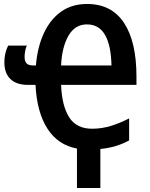

<svg xmlns="http://www.w3.org/2000/svg" viewBox="-20 -745 756 968"><path d="M419 -725Q542 -725 605 -630Q668 -535 668 -359V-317H288Q292 -212 328.5 -154Q365 -96 444 -96Q493 -96 538.5 -110Q584 -124 631 -148V-37Q600 -20 564 -9Q528 2 486 6V203H368V4Q272 -14 219 -96.5Q166 -179 159 -317H121Q63 -317 32.5 -346.5Q2 -376 2 -431Q2 -477 21 -515H115Q104 -488 104 -458Q104 -436 114 -425.5Q124 -415 147 -415H161Q169 -509 201.5 -578.5Q234 -648 288.5 -686.5Q343 -725 419 -725ZM418 -622Q358 -622 325 -564.5Q292 -507 288 -415H542Q540 -516 509.5 -569Q479 -622 418 -622Z"/></svg>

Font: Avrile Sans Condensed SemiBold
Style: Regular
Weight: 600
Width: 3
Designer: Monotype Design Team
Foundry: Monotype Imaging Inc.
Version: Version 2.001;September 10, 2019;FontCreator 11.5.0.2425 64-